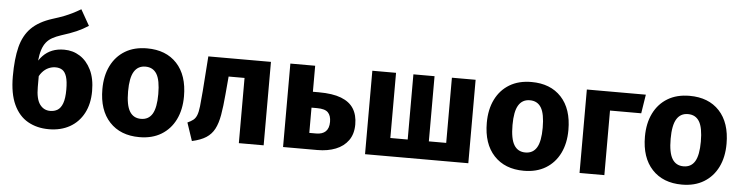

<svg xmlns="http://www.w3.org/2000/svg" viewBox="-47 -980 4705 1218"><g transform="rotate(5 2306.0 -371.0)"><path d="M428.1 -759.1 485.2 -658.3Q449.7 -635.4 411.1 -618.3Q372.5 -601.3 313.8 -583Q282.9 -572.8 260.1 -560.2Q237.2 -547.6 221.7 -528.3Q206.2 -509 196.7 -480.2Q187.3 -451.4 182.9 -409.2L195.8 -406.7V-243.5Q195.8 -168.2 220.6 -133.8Q245.4 -99.4 286.9 -99.4Q313.5 -99.4 333.9 -111.7Q354.2 -124.1 365.9 -155.6Q377.5 -187.1 377.5 -243Q377.5 -296.1 367.9 -325.5Q358.3 -354.9 340.5 -366.4Q322.8 -377.9 297.4 -377.9Q274.5 -377.9 252.5 -368Q230.5 -358.1 212.6 -337.4Q194.6 -316.6 183.6 -283.6L165.1 -380.5Q183.9 -416.5 208.4 -441.9Q232.9 -467.3 266.2 -480.8Q299.5 -494.2 342.4 -494.2Q398.1 -494.2 443 -465.6Q487.9 -436.9 514.6 -382.2Q541.3 -327.6 541.3 -247.9Q541.3 -166 509.8 -106.6Q478.3 -47.1 421.5 -15.1Q364.6 17 288.1 17Q212.4 17 154.6 -15.8Q96.8 -48.5 64.5 -118Q32.1 -187.5 32.1 -297.5Q32.1 -409.3 51.3 -485Q70.5 -560.6 118.3 -608.2Q166.2 -655.7 251.8 -682.7Q293.9 -695.7 322 -706.7Q350.1 -717.7 374.8 -729.9Q399.4 -742.1 428.1 -759.1Z M865.4 -548.3Q986.5 -548.3 1055.7 -474Q1124.9 -399.6 1124.9 -265.2Q1124.9 -180.5 1093.7 -117.1Q1062.4 -53.6 1004.3 -18.3Q946.2 17 865 17Q744.3 17 674.7 -57.7Q605.1 -132.4 605.1 -266.1Q605.1 -351.2 636.5 -414.8Q667.9 -478.3 726 -513.3Q784.2 -548.3 865.4 -548.3ZM865.4 -432Q817.4 -432 793.1 -392.3Q768.8 -352.7 768.8 -266.1Q768.8 -178.1 793 -138.7Q817.1 -99.4 865 -99.4Q913.6 -99.4 937.4 -139.2Q961.2 -179.1 961.2 -265.2Q961.2 -353.9 937.4 -393Q913.6 -432 865.4 -432Z M1378.4 -415.3 1256.6 -531.4H1655.4V0H1497.4V-415.3ZM1256.6 -531.4 1396 -415.3 1386 -301.5Q1379.4 -222.8 1369.8 -168.4Q1360.2 -114.1 1341.5 -78.7Q1322.9 -43.4 1289.3 -21.6Q1255.6 0.2 1199.5 12.6L1161 -102.1Q1183.7 -112.3 1197.6 -123.4Q1211.5 -134.5 1219.5 -154.7Q1227.5 -174.9 1231.7 -211.6Q1235.8 -248.4 1240.6 -309.7Z M1921 -264.6V-365.7H1974.6Q2062.6 -365.7 2117.2 -344.7Q2171.8 -323.6 2197.4 -282.8Q2222.9 -242.1 2222.9 -182.5Q2222.9 -121.4 2193.7 -80.7Q2164.5 -40.1 2113.8 -20.1Q2063.1 0 1997.8 0H1779V-531.4H1937V-103.8H1981.1Q2020.1 -103.8 2041 -123.8Q2062 -143.9 2062 -185Q2062 -224.3 2042.5 -244.4Q2023 -264.6 1972.4 -264.6Z M2807.7 -531.4H2958.7V0H2301V-531.4H2452V-116.3H2562.5V-531.4H2697.2V-116.3H2807.7Z M3313.4 -548.3Q3434.5 -548.3 3503.7 -474Q3572.9 -399.6 3572.9 -265.2Q3572.9 -180.5 3541.7 -117.1Q3510.4 -53.6 3452.3 -18.3Q3394.2 17 3313 17Q3192.3 17 3122.7 -57.7Q3053.1 -132.4 3053.1 -266.1Q3053.1 -351.2 3084.5 -414.8Q3115.9 -478.3 3174 -513.3Q3232.2 -548.3 3313.4 -548.3ZM3313.4 -432Q3265.4 -432 3241.1 -392.3Q3216.8 -352.7 3216.8 -266.1Q3216.8 -178.1 3241 -138.7Q3265.1 -99.4 3313 -99.4Q3361.6 -99.4 3385.4 -139.2Q3409.2 -179.1 3409.2 -265.2Q3409.2 -353.9 3385.4 -393Q3361.6 -432 3313.4 -432Z M3825 -411.2V0H3667V-531.4H4042.7L4023.8 -411.2Z M4320.4 -548.3Q4441.5 -548.3 4510.7 -474Q4579.9 -399.6 4579.9 -265.2Q4579.9 -180.5 4548.7 -117.1Q4517.4 -53.6 4459.3 -18.3Q4401.2 17 4320 17Q4199.3 17 4129.7 -57.7Q4060.1 -132.4 4060.1 -266.1Q4060.1 -351.2 4091.5 -414.8Q4122.9 -478.3 4181 -513.3Q4239.2 -548.3 4320.4 -548.3ZM4320.4 -432Q4272.4 -432 4248.1 -392.3Q4223.8 -352.7 4223.8 -266.1Q4223.8 -178.1 4248 -138.7Q4272.1 -99.4 4320 -99.4Q4368.6 -99.4 4392.4 -139.2Q4416.2 -179.1 4416.2 -265.2Q4416.2 -353.9 4392.4 -393Q4368.6 -432 4320.4 -432Z"/></g></svg>

Font: Fira Sans Variable
Style: Regular
Weight: 400
Designer: Carrois Corporate & Edenspiekermann AG
Foundry: Carrois Corporate GbR & Edenspiekermann AG
Version: Version 4.202